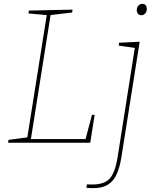

<svg xmlns="http://www.w3.org/2000/svg" viewBox="-20 -742 812 998"><path d="M458 -145H472L449 0H22L24 -15L130 -29L121 -21L224 -670L230 -663L128 -672L130 -687L357 -692L355 -677L236 -663L244 -671L139 -9L134 -19H432L423 -12ZM429 234 432 216Q440 217 447 217Q454 217 460 217Q522 217 550 186.5Q578 156 591 77L682 -501L688 -492L597 -505L599 -520L706 -525L611 75Q602 131 585 166.5Q568 202 539 219Q510 236 464 236Q454 236 446 235.5Q438 235 429 234ZM714 -663Q704 -663 697.5 -670Q691 -677 691 -689Q691 -703 699 -712.5Q707 -722 720 -722Q731 -722 737 -715Q743 -708 743 -696Q743 -682 735 -672.5Q727 -663 714 -663Z"/></svg>

Font: Bitter Thin
Style: Italic
Weight: 100
Italic angle: -9°
Designer: Sol Matas, and Bitter project Authors
Foundry: Sol Matas
Version: Version 2.002